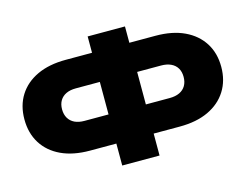

<svg xmlns="http://www.w3.org/2000/svg" viewBox="-107 -954 1490 1158"><g transform="rotate(-15 638.0 -375.0)"><path d="M664 -109V-291H904Q940 -291 965.5 -303Q991 -315 1004.5 -338Q1018 -361 1018 -393Q1018 -425 1004.5 -447.5Q991 -470 965.5 -482Q940 -494 904 -494H665V-676H918Q1023 -676 1097.5 -641Q1172 -606 1212.5 -542.5Q1253 -479 1253 -393Q1253 -307 1212.5 -243Q1172 -179 1097.5 -144Q1023 -109 918 -109ZM358 -109Q253 -109 178.5 -144Q104 -179 64 -243Q24 -307 24 -393Q24 -479 64 -542.5Q104 -606 178.5 -641Q253 -676 358 -676H612V-494H372Q336 -494 311 -482Q286 -470 272.5 -447.5Q259 -425 259 -393Q259 -361 272.5 -338Q286 -315 311 -303Q336 -291 372 -291H613V-109ZM522 28V-778H755V28Z"/></g></svg>

Font: Unbounded ExtraBold
Style: Regular
Weight: 800
Designer: Luke Prowse, Jean-Baptiste Morizot, Fátima Lázaro, Florian Runge
Foundry: NaN
Version: Version 1.701;gftools[0.9.28.dev5+ged2979d]